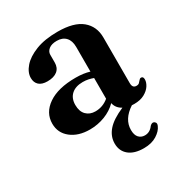

<svg xmlns="http://www.w3.org/2000/svg" viewBox="-168 -604 889 947"><g transform="rotate(-30 276.5 -130.5)"><path d="M46.5 -105Q46.5 -167.5 102.8 -206Q159 -244.5 259 -244.5Q282 -244.5 301.8 -241.8Q321.5 -239 338 -234V-374.5Q338 -410 320 -429.2Q302 -448.5 269.5 -448.5Q240 -448.5 224 -435.8Q208 -423 208 -405V-361Q208 -330.5 187.8 -314.2Q167.5 -298 131.5 -298Q99.5 -298 83.5 -312.8Q67.5 -327.5 67.5 -353.5Q67.5 -385 93.8 -415.2Q120 -445.5 170.8 -465.5Q221.5 -485.5 295.5 -485.5Q388 -485.5 432.8 -448.2Q477.5 -411 477.5 -347.5V-87.5Q477.5 -59.5 500 -59.5Q511 -59.5 516.2 -64.8Q521.5 -70 525.5 -75Q528.5 -78.5 531.5 -81Q534.5 -83.5 539 -83.5Q551.5 -83.5 551.5 -66.5Q551.5 -49.5 539.5 -31.2Q527.5 -13 504 -0.2Q480.5 12.5 446 12.5Q439 12.5 432 12Q367 54.5 367 115.5Q367 144.5 380.2 158.8Q393.5 173 414 173Q443 173 462 146.5Q473 135.5 482.5 138.5Q488.5 140 492.5 146.5Q496.5 153 491.5 164.5Q481.5 188.5 452 207Q422.5 225.5 378.5 225.5Q324 225.5 294 200.8Q264 176 264 133.5Q264 92.5 292.8 59.5Q321.5 26.5 385.5 -1Q355.5 -17 349 -48Q320.5 -19 279.5 -3.2Q238.5 12.5 194 12.5Q128.5 12.5 87.5 -20Q46.5 -52.5 46.5 -105ZM191 -128.5Q191 -91 210.8 -71.2Q230.5 -51.5 262 -51.5Q304.5 -51.5 338 -79.5V-197.5Q324.5 -202.5 310 -205.5Q295.5 -208.5 279 -208.5Q237.5 -208.5 214.2 -187.2Q191 -166 191 -128.5Z"/></g></svg>

Font: Fraunces 9pt S000 SemiBold
Style: Regular
Weight: 600
Version: Version 1.000; ttfautohint (v1.8.3)